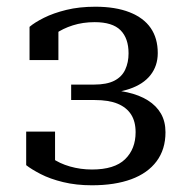

<svg xmlns="http://www.w3.org/2000/svg" viewBox="-20 -542 559 572"><path d="M254 -37Q321 -37 352.5 -67.5Q384 -98 384 -148Q384 -180 370.5 -201Q357 -222 330.5 -233Q304 -244 262 -244H192V-290H260Q298 -290 320.5 -301.5Q343 -313 353 -334.5Q363 -356 363 -383Q363 -428 339 -452Q315 -476 262 -476Q227 -476 197 -466.5Q167 -457 144.5 -441Q122 -425 109 -405Q106 -416 109 -425.5Q112 -435 119 -442.5Q126 -450 135 -455Q144 -460 154 -461V-363H68V-462Q83 -475 111 -489Q139 -503 177.5 -512.5Q216 -522 264 -522Q324 -522 366 -505.5Q408 -489 429 -458.5Q450 -428 450 -384Q450 -346 428.5 -318.5Q407 -291 365.5 -277Q324 -263 265 -263L305 -285V-253L278 -275Q323 -275 359 -267Q395 -259 420.5 -243Q446 -227 459.5 -203.5Q473 -180 473 -148Q473 -97 446.5 -61.5Q420 -26 371 -8Q322 10 254 10Q207 10 168 0.5Q129 -9 101 -23.5Q73 -38 58 -50V-150H144V-51Q133 -53 124 -57.5Q115 -62 108.5 -70Q102 -78 99 -87.5Q96 -97 99 -108Q111 -88 134 -71.5Q157 -55 188.5 -46Q220 -37 254 -37Z"/></svg>

Font: Roboto Serif 72pt
Style: Regular
Weight: 400
Designer: Greg Gazdowicz
Foundry: Commercial Type
Version: Version 1.008